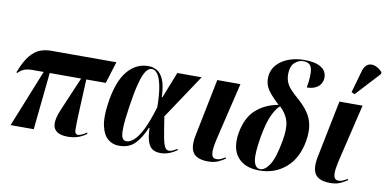

<svg xmlns="http://www.w3.org/2000/svg" viewBox="-77 -1044 2577 1282"><g transform="rotate(10 1212.0 -403.5)"><path d="M46 0 202 -388H131Q94 -388 72 -380Q50 -372 30 -351L23 -354Q53 -433 86 -472Q119 -511 154 -523.5Q189 -536 227 -536H669L623 -388H491L480 -148Q477 -72 478 -43Q479 -14 501 -14Q510 -14 527.5 -22Q545 -30 558 -40L561 -31Q529 -8 498 1Q467 10 435 10Q361 10 341 -31Q321 -72 358 -158L456 -388H243L203 0Z M782 10Q738 10 706 -17Q674 -44 661 -102.5Q648 -161 662 -257Q683 -405 741.5 -476.5Q800 -548 884 -548Q914 -548 941 -534Q968 -520 986.5 -479.5Q1005 -439 1008 -359H1012L1082 -536H1247L1047 -236Q1061 -144 1070 -96.5Q1079 -49 1089.5 -32Q1100 -15 1116 -15Q1129 -15 1142.5 -21.5Q1156 -28 1171 -37L1175 -30Q1149 -11 1121 -0.5Q1093 10 1063 10Q1033 10 1011.5 -2Q990 -14 977.5 -47Q965 -80 963 -143H959Q930 -73 890 -31.5Q850 10 782 10ZM826 -28Q848 -28 874 -49.5Q900 -71 929.5 -127.5Q959 -184 990 -288Q989 -378 978 -431.5Q967 -485 949.5 -509Q932 -533 911 -533Q889 -533 871 -507.5Q853 -482 837 -423Q821 -364 806 -264Q791 -165 789.5 -114Q788 -63 797.5 -45.5Q807 -28 826 -28Z M1387 10Q1311 10 1284.5 -28Q1258 -66 1275 -149L1353 -536H1510L1418 -150Q1411 -120 1406.5 -88.5Q1402 -57 1408 -36Q1414 -15 1438 -15Q1454 -15 1467.5 -21Q1481 -27 1498 -37L1502 -30Q1484 -17 1455.5 -3.5Q1427 10 1387 10Z M1734 10Q1634 10 1585.5 -48.5Q1537 -107 1555 -214Q1574 -320 1634.5 -374Q1695 -428 1785 -444Q1734 -490 1707.5 -528.5Q1681 -567 1684 -618Q1688 -666 1719 -700Q1750 -734 1798 -751.5Q1846 -769 1901 -769Q1968 -769 2002.5 -752.5Q2037 -736 2047.5 -711.5Q2058 -687 2054 -662Q2047 -627 2019 -609Q1991 -591 1950 -591Q1965 -677 1955.5 -718.5Q1946 -760 1897 -760Q1867 -760 1840 -736.5Q1813 -713 1812 -659Q1812 -628 1821.5 -604Q1831 -580 1852 -557Q1873 -534 1907 -505Q1950 -467 1976 -429Q2002 -391 2010 -345Q2018 -299 2008 -238Q1987 -118 1912.5 -54Q1838 10 1734 10ZM1738 0Q1771 0 1801.5 -47.5Q1832 -95 1853 -213Q1868 -295 1855 -344Q1842 -393 1797 -436Q1773 -418 1748 -367Q1723 -316 1705 -216Q1684 -96 1694 -48Q1704 0 1738 0Z M2215 10Q2139 10 2112.5 -28Q2086 -66 2103 -149L2181 -536H2338L2246 -150Q2239 -120 2234.5 -88.5Q2230 -57 2236 -36Q2242 -15 2266 -15Q2282 -15 2295.5 -21Q2309 -27 2326 -37L2330 -30Q2312 -17 2283.5 -3.5Q2255 10 2215 10ZM2272 -602 2250 -612 2293 -764Q2304 -800 2326.5 -811Q2349 -822 2375.5 -812Q2402 -802 2424 -777L2422 -765Z"/></g></svg>

Font: Noto Serif Display ExtraCondensed ExtraBold
Style: Italic
Weight: 800
Width: 2
Italic angle: -12°
Designer: Monotype Design Team
Foundry: Monotype Imaging Inc.
Version: Version 2.009